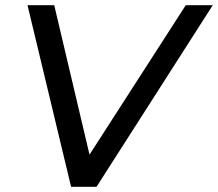

<svg xmlns="http://www.w3.org/2000/svg" viewBox="-20 -720 840 740"><path d="M800 -700 352 0H254L86 -700H189L325 -124L696 -700Z"/></svg>

Font: Idrija
Style: Italic
Weight: 500
Italic angle: -11.3°
Designer: Julieta Ulanovsky
Foundry: Julieta Ulanovsky
Version: Version 7.200